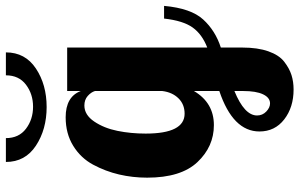

<svg xmlns="http://www.w3.org/2000/svg" viewBox="-198 -544 993 636"><g transform="rotate(-90 298.0 -226.5)"><path d="M27 -235Q27 -283 37.5 -328Q48 -373 70 -414Q92 -455 132.5 -480Q173 -505 227 -505Q295 -505 314 -455V-500H458V-36Q502 -53 524.5 -84.5Q547 -116 554 -179H596Q588 -90 551 -49.5Q514 -9 458 9V80Q458 131 445.5 166.5Q433 202 411 219Q389 236 367 243Q345 250 319 250Q260 250 220 219Q180 188 180 137Q180 49 314 4V-80Q275 -14 201 -14Q130 -14 78.5 -68.5Q27 -123 27 -235ZM79 -703H158Q158 -660 189 -636.5Q220 -613 262 -613Q304 -613 335 -636.5Q366 -660 366 -703H442Q442 -639 388.5 -603.5Q335 -568 261 -568Q187 -568 133 -603.5Q79 -639 79 -703ZM173 -240Q173 -111 239 -111Q270 -111 290 -131.5Q310 -152 314 -185V-408Q310 -421 297.5 -432Q285 -443 266 -443Q235 -443 213 -410.5Q191 -378 182 -333.5Q173 -289 173 -240ZM233 129Q233 147 246 159.5Q259 172 273 172Q292 172 303 149Q314 126 314 83V54Q233 87 233 129Z"/></g></svg>

Font: Lobster Two
Style: Bold
Weight: 700
Designer: Pablo Impallari
Foundry: Pablo Impallari. www.impallari.com
Version: Version 1.006